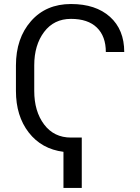

<svg xmlns="http://www.w3.org/2000/svg" viewBox="-20 -741 689 947"><path d="M383.3 186H293V7.8Q185.1 -5.9 121.8 -87.4Q58.6 -168.9 58.6 -292.5V-418Q58.6 -552.2 132.8 -636.7Q207 -721.2 330.1 -721.2Q452.1 -721.2 522.5 -658Q592.8 -594.7 592.8 -484.4H502Q502 -562 457.8 -605Q413.6 -647.9 330.1 -647.9Q246.1 -647.9 197.5 -583.3Q148.9 -518.6 148.9 -418.9V-292.5Q148.9 -191.9 197.5 -127.2Q246.1 -62.5 330.1 -62.5H383.3Z"/></svg>

Font: Roboto Web
Style: Regular
Weight: 400
Designer: Google
Version: Version 1.200310; 2013